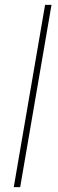

<svg xmlns="http://www.w3.org/2000/svg" viewBox="-20 -770 240 790"><path d="M191.9 -750 63 0H36.6L165.5 -750Z"/></svg>

Font: Mardoto Thin
Style: Italic
Weight: 250
Italic angle: -12°
Designer: Christian Robertson, Vahan Hovhannisyan
Foundry: Google
Version: Version 1.000